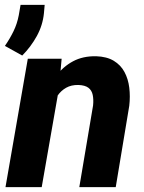

<svg xmlns="http://www.w3.org/2000/svg" viewBox="-28 -770 593 790"><path d="M214.8 -407.2 143.6 0H-5.4L86.4 -528.3H225.6ZM174.3 -282.7 140.6 -281.2Q145.5 -328.6 161.1 -375Q176.8 -421.4 204.3 -458.7Q231.9 -496.1 272.5 -517.8Q313 -539.6 367.7 -538.6Q411.6 -537.1 440.2 -519.8Q468.8 -502.4 484.1 -473.9Q499.5 -445.3 503.9 -409.4Q508.3 -373.5 503.9 -335L448.2 0H298.3L355 -336.4Q357.4 -360.4 353.5 -379.4Q349.6 -398.4 335.7 -408.9Q321.8 -419.4 294.4 -420.4Q265.1 -420.9 244.1 -408.9Q223.1 -397 209 -376.7Q194.8 -356.4 186.8 -331.8Q178.7 -307.1 174.3 -282.7ZM155.8 -750 152.8 -715.8Q147.9 -666 123.3 -621.3Q98.6 -576.7 63.5 -541.5L-7.8 -581.1Q12.7 -610.8 27.6 -641.4Q42.5 -671.9 49.3 -707.5L56.6 -750Z"/></svg>

Font: Roboto ExtraBold
Style: Italic
Weight: 800
Designer: Christian Robertson
Foundry: Google
Version: Version 3.009; 2024